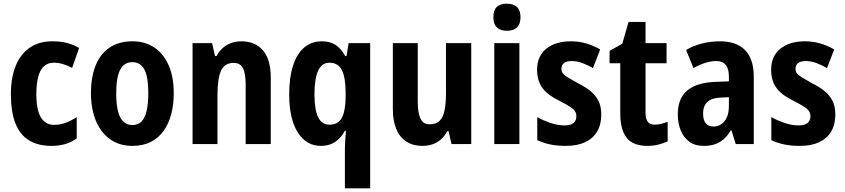

<svg xmlns="http://www.w3.org/2000/svg" viewBox="-20 -781 4579 1041"><path d="M259 10Q187 10 137.5 -20Q88 -50 63.5 -112.5Q39 -175 39 -271Q39 -358 64.5 -422.5Q90 -487 140.5 -522Q191 -557 264 -557Q310 -557 345 -547.5Q380 -538 409 -521L371 -413Q344 -427 320 -434Q296 -441 271 -441Q240 -441 219 -422.5Q198 -404 187.5 -365.5Q177 -327 177 -271Q177 -215 187.5 -178Q198 -141 220 -122.5Q242 -104 273 -104Q306 -104 336.5 -115.5Q367 -127 396 -146V-31Q368 -10 334 0Q300 10 259 10Z M922 -275Q922 -214 908.5 -162.5Q895 -111 867.5 -72Q840 -33 797.5 -11.5Q755 10 697 10Q643 10 601 -11.5Q559 -33 530.5 -71.5Q502 -110 487.5 -162Q473 -214 473 -275Q473 -360 497.5 -423.5Q522 -487 572.5 -522Q623 -557 699 -557Q766 -557 816 -524Q866 -491 894 -428Q922 -365 922 -275ZM610 -273Q610 -217 619.5 -179Q629 -141 648.5 -122Q668 -103 698 -103Q729 -103 747.5 -122.5Q766 -142 775 -180Q784 -218 784 -274Q784 -332 775.5 -369Q767 -406 747.5 -425Q728 -444 698 -444Q652 -444 631 -402Q610 -360 610 -273Z M1288 -557Q1364 -557 1406 -507.5Q1448 -458 1448 -361V0H1312V-323Q1312 -381 1297.5 -410.5Q1283 -440 1247 -440Q1198 -440 1178.5 -398Q1159 -356 1159 -262V0H1024V-547H1130L1146 -477H1154Q1168 -503 1188 -521Q1208 -539 1234 -548Q1260 -557 1288 -557Z M1850 23Q1850 6 1851.5 -18Q1853 -42 1856 -72H1850Q1829 -33 1797 -11.5Q1765 10 1720 10Q1641 10 1594.5 -63Q1548 -136 1548 -270Q1548 -362 1569 -426Q1590 -490 1629.5 -523.5Q1669 -557 1724 -557Q1770 -557 1799.5 -537.5Q1829 -518 1852 -477H1859L1870 -547H1987V240H1850ZM1766 -105Q1797 -105 1816 -120.5Q1835 -136 1844 -169.5Q1853 -203 1854 -252V-277Q1854 -361 1833.5 -401Q1813 -441 1766 -441Q1725 -441 1705 -398Q1685 -355 1685 -269Q1685 -184 1705.5 -144.5Q1726 -105 1766 -105Z M2535 -547V0H2428L2412 -70H2405Q2391 -43 2370.5 -25Q2350 -7 2324.5 1.5Q2299 10 2270 10Q2219 10 2183 -13.5Q2147 -37 2128.5 -81.5Q2110 -126 2110 -190V-547H2245V-229Q2245 -168 2260 -137.5Q2275 -107 2308 -107Q2345 -107 2364 -126.5Q2383 -146 2390.5 -183.5Q2398 -221 2398 -275V-547Z M2796 -547V0H2660V-547ZM2728 -761Q2764 -761 2783 -743Q2802 -725 2802 -687Q2802 -650 2782.5 -632Q2763 -614 2728 -614Q2694 -614 2674.5 -632Q2655 -650 2655 -687Q2655 -726 2673.5 -743.5Q2692 -761 2728 -761Z M3240 -160Q3240 -105 3217 -67Q3194 -29 3151.5 -9.5Q3109 10 3047 10Q3002 10 2965 2.5Q2928 -5 2893 -21V-146Q2925 -128 2964.5 -114.5Q3004 -101 3040 -101Q3074 -101 3089.5 -114Q3105 -127 3105 -151Q3105 -165 3098.5 -176.5Q3092 -188 3072 -201.5Q3052 -215 3012 -235Q2973 -254 2946 -277Q2919 -300 2905.5 -331Q2892 -362 2892 -402Q2892 -476 2941.5 -516.5Q2991 -557 3075 -557Q3118 -557 3156.5 -546Q3195 -535 3234 -513L3195 -412Q3167 -428 3138 -439Q3109 -450 3079 -450Q3052 -450 3038 -439Q3024 -428 3024 -408Q3024 -395 3031 -384.5Q3038 -374 3057.5 -362Q3077 -350 3115 -329Q3152 -311 3180 -288.5Q3208 -266 3224 -235.5Q3240 -205 3240 -160Z M3530 -105Q3546 -105 3564.5 -109.5Q3583 -114 3600 -121V-15Q3578 -4 3549.5 3Q3521 10 3488 10Q3441 10 3408.5 -8Q3376 -26 3359.5 -65Q3343 -104 3343 -166V-438H3285V-505L3354 -544L3388 -662H3480V-547H3594V-438H3480V-168Q3480 -137 3492 -121Q3504 -105 3530 -105Z M3884 -557Q3974 -557 4020.5 -508.5Q4067 -460 4067 -363V0H3969L3946 -74H3942Q3925 -45 3904 -26.5Q3883 -8 3856.5 1Q3830 10 3794 10Q3748 10 3717 -13Q3686 -36 3670.5 -74.5Q3655 -113 3655 -162Q3655 -248 3706.5 -290.5Q3758 -333 3856 -337L3932 -340V-364Q3932 -408 3915 -429Q3898 -450 3864 -450Q3836 -450 3805 -440.5Q3774 -431 3740 -412L3700 -510Q3738 -533 3785.5 -545Q3833 -557 3884 -557ZM3889 -252Q3838 -250 3815 -228Q3792 -206 3792 -166Q3792 -129 3807 -112Q3822 -95 3848 -95Q3885 -95 3908.5 -124.5Q3932 -154 3932 -206V-254Z M4509 -160Q4509 -105 4486 -67Q4463 -29 4420.5 -9.5Q4378 10 4316 10Q4271 10 4234 2.5Q4197 -5 4162 -21V-146Q4194 -128 4233.5 -114.5Q4273 -101 4309 -101Q4343 -101 4358.5 -114Q4374 -127 4374 -151Q4374 -165 4367.5 -176.5Q4361 -188 4341 -201.5Q4321 -215 4281 -235Q4242 -254 4215 -277Q4188 -300 4174.5 -331Q4161 -362 4161 -402Q4161 -476 4210.5 -516.5Q4260 -557 4344 -557Q4387 -557 4425.5 -546Q4464 -535 4503 -513L4464 -412Q4436 -428 4407 -439Q4378 -450 4348 -450Q4321 -450 4307 -439Q4293 -428 4293 -408Q4293 -395 4300 -384.5Q4307 -374 4326.5 -362Q4346 -350 4384 -329Q4421 -311 4449 -288.5Q4477 -266 4493 -235.5Q4509 -205 4509 -160Z"/></svg>

Font: Noto Sans Condensed
Style: Regular
Weight: 400
Width: 3
Version: Version 2.013